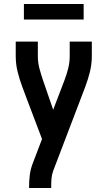

<svg xmlns="http://www.w3.org/2000/svg" viewBox="-20 -944 540 964"><path d="M126 0V-7Q126 -36 129.5 -64.5Q133 -93 143 -120L191 -246L114 -449L92 -508Q78 -545 68.5 -583.5Q59 -622 59 -662V-735H170V-662Q170 -630 178 -600Q186 -570 196 -541L247 -393L304 -542Q315 -571 322.5 -601Q330 -631 330 -662V-735H441V-662Q441 -622 431.5 -583.5Q422 -545 408 -508L247 -86Q240 -67 238.5 -47Q237 -27 237 -7V0ZM100 -846V-924H400V-846Z"/></svg>

Font: Iosevka Term Curly
Style: Bold
Weight: 700
Designer: Belleve Invis
Foundry: Belleve Invis
Version: Version 32.3.0